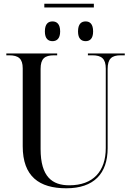

<svg xmlns="http://www.w3.org/2000/svg" viewBox="-20 -1001 704 1031"><path d="M218 -961H484V-981H218ZM262 -780C284 -780 303 -793 303 -832C303 -873 284 -886 262 -886C239 -886 221 -873 221 -832C221 -793 239 -780 262 -780ZM440 -780C462 -780 480 -793 480 -832C480 -873 462 -886 440 -886C417 -886 399 -873 399 -832C399 -793 417 -780 440 -780ZM336 10C484 10 558 -69 558 -205V-630C558 -686 580 -704 628 -704H650V-714H452V-704H476C525 -704 548 -686 548 -633V-206C548 -82 481 -6 352 -6C261 -6 198 -51 198 -201V-631C198 -686 220 -704 270 -704H287V-714H14V-704H29C79 -704 102 -686 102 -634V-216C102 -53 191 10 336 10Z"/></svg>

Font: Noto Serif Display SemiCondensed
Style: Regular
Weight: 400
Width: 4
Designer: Monotype Design Team
Foundry: Monotype Imaging Inc.
Version: Version 2.009